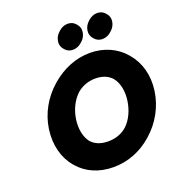

<svg xmlns="http://www.w3.org/2000/svg" viewBox="-190 -1266 1341 1444"><g transform="rotate(-20 480.5 -544.0)"><path d="M328 -413C338 -482 369 -551 421 -599C459 -631 509 -652 568 -652C627 -652 669 -633 699 -600C737 -554 749 -483 739 -413C729 -343 700 -273 648 -226C611 -194 561 -174 500 -174C438 -174 395 -194 366 -226C329 -273 318 -343 328 -413ZM111 -413C94 -290 123 -181 189 -103L190 -102L196 -95C259 -22 354 22 473 22C589 22 696 -22 780 -96L788 -103C876 -180 939 -290 956 -413C973 -535 941 -643 875 -720L869 -727C805 -802 708 -847 595 -847C483 -847 375 -802 288 -727L287 -726L279 -719C191 -642 128 -534 111 -413ZM750 -1110C724 -1110 700 -1100 681 -1083L673 -1076C654 -1059 641 -1037 637 -1011C633 -985 640 -963 655 -946L661 -939C676 -922 696 -912 722 -912C748 -912 772 -922 791 -939L799 -946C818 -963 831 -985 835 -1011C839 -1037 832 -1059 817 -1076L811 -1083C796 -1100 776 -1110 750 -1110ZM514 -1110C488 -1110 464 -1100 445 -1083L437 -1076C418 -1059 405 -1037 401 -1011C397 -985 404 -963 419 -946L425 -939C440 -922 460 -912 486 -912C512 -912 536 -922 555 -939L563 -946C582 -963 595 -985 599 -1011C603 -1037 596 -1059 581 -1076L575 -1083C560 -1100 540 -1110 514 -1110Z"/></g></svg>

Font: Hussar Woodtype
Style: BlkObl
Weight: 900
Foundry: Cannot Into Space Fonts
Version: Version 1.07